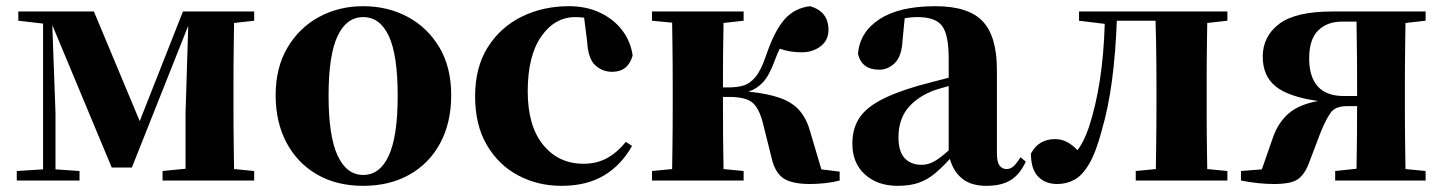

<svg xmlns="http://www.w3.org/2000/svg" viewBox="-20 -583 4658 620"><path d="M800.8 -516.1 735.8 -508.8Q735.4 -480 734.9 -443.8Q734.4 -407.7 734.1 -371.8Q733.9 -335.9 733.9 -308.1V-237.8Q733.9 -210 734.1 -174.1Q734.4 -138.2 734.9 -102.1Q735.4 -65.9 735.8 -37.1L800.8 -30.8V0H504.9V-30.8L579.1 -38.1V-215.8L587.9 -500L405.8 -42H340.8L148.9 -502L159.2 -217.8V-36.1L236.8 -30.8V0H34.2V-30.8L119.1 -36.1V-506.8L39.1 -516.1V-545.9H283.2L431.2 -191.9L570.8 -545.9H800.8Z M1152.8 17.1Q1067.4 17.1 1003.9 -19.5Q940.4 -56.2 905.3 -122.1Q870.1 -188 870.1 -275.9Q870.1 -364.3 908 -428.7Q945.8 -493.2 1010 -528.1Q1074.2 -563 1152.8 -563Q1231.9 -563 1296.4 -528.6Q1360.8 -494.1 1398.9 -429.9Q1437 -365.7 1437 -275.9Q1437 -186.5 1401.4 -120.6Q1365.7 -54.7 1301.8 -18.8Q1237.8 17.1 1152.8 17.1ZM1152.8 -18.1Q1207 -18.1 1235.6 -80.8Q1264.2 -143.6 1264.2 -273.9Q1264.2 -405.3 1235.6 -466.6Q1207 -527.8 1152.8 -527.8Q1099.1 -527.8 1070.1 -466.6Q1041 -405.3 1041 -273.9Q1041 -143.6 1070.1 -80.8Q1099.1 -18.1 1152.8 -18.1Z M1876 -449.2 1866.2 -525.9Q1858.4 -526.9 1851.6 -527.3Q1844.7 -527.8 1837.9 -527.8Q1771.5 -527.8 1727.8 -465.3Q1684.1 -402.8 1684.1 -288.1Q1684.1 -176.3 1733.9 -115.2Q1783.7 -54.2 1863.8 -54.2Q1907.7 -54.2 1940.9 -72.8Q1974.1 -91.3 2001 -125L2021 -111.8Q1986.3 -49.8 1930.4 -16.4Q1874.5 17.1 1793 17.1Q1716.8 17.1 1653.6 -16.4Q1590.3 -49.8 1552.2 -114.5Q1514.2 -179.2 1514.2 -272Q1514.2 -365.2 1554.9 -430.2Q1595.7 -495.1 1664.6 -529.1Q1733.4 -563 1816.9 -563Q1873.5 -563 1917.7 -542Q1961.9 -521 1989.3 -485.1Q2016.6 -449.2 2022.9 -403.8Q2008.3 -351.1 1957 -351.1Q1925.3 -351.1 1902.1 -372.3Q1878.9 -393.6 1876 -449.2Z M2632.3 -36.1 2691.4 -28.8V0Q2670.9 5.4 2645.5 8.3Q2620.1 11.2 2596.2 11.2Q2537.1 11.2 2510 -7.1Q2482.9 -25.4 2472.2 -70.8L2443.4 -186Q2430.7 -235.4 2408.4 -252.7Q2386.2 -270 2334.5 -270H2314.5Q2314.5 -206.1 2314.9 -143.3Q2315.4 -80.6 2316.4 -37.1L2381.3 -30.8V0H2085.4V-30.8L2150.4 -37.1Q2150.9 -65.9 2151.4 -102.1Q2151.9 -138.2 2152.1 -174.1Q2152.3 -210 2152.3 -237.8V-308.1Q2152.3 -335.9 2152.1 -371.8Q2151.9 -407.7 2151.4 -444.1Q2150.9 -480.5 2150.4 -509.8L2085.4 -516.1V-545.9H2381.3V-516.1L2316.4 -508.8Q2315.4 -466.3 2314.9 -408.4Q2314.5 -350.6 2314.5 -300.8H2334.5Q2358.9 -300.8 2379.6 -306.4Q2400.4 -312 2418.7 -333.3Q2437 -354.5 2453.1 -401.9Q2480.5 -482.9 2512.9 -520Q2545.4 -557.1 2596.2 -563Q2655.3 -545.4 2655.3 -486.8Q2655.3 -452.6 2629.6 -433.3Q2604 -414.1 2569.3 -414.1Q2548.3 -414.1 2531.5 -417Q2514.6 -419.9 2498 -425.8Q2490.2 -411.1 2482.4 -389.2Q2464.4 -339.4 2443.8 -317.4Q2423.3 -295.4 2396.5 -287.1Q2460.4 -280.8 2500.5 -266.1Q2540.5 -251.5 2563.2 -224.4Q2585.9 -197.3 2597.2 -154.8Z M3043.5 -97.2V-305.2Q3025.9 -300.3 3011.7 -296.1Q2997.6 -292 2988.3 -288.1Q2936 -266.1 2908.7 -230Q2881.3 -193.8 2881.3 -139.2Q2881.3 -94.2 2901.1 -72.5Q2920.9 -50.8 2956.5 -50.8Q2976.6 -50.8 2996.1 -61.5Q3015.6 -72.3 3043.5 -97.2ZM2829.6 -503.9 2845.2 -509.8ZM3275.4 -75.2 3292.5 -61Q3273.4 -19.5 3243.4 -1.2Q3213.4 17.1 3165.5 17.1Q3115.7 17.1 3087.2 -6.1Q3058.6 -29.3 3047.4 -69.8Q3022 -42 2998.5 -22.5Q2975.1 -2.9 2946.8 7.1Q2918.5 17.1 2878.4 17.1Q2814 17.1 2773.2 -19.5Q2732.4 -56.2 2732.4 -119.1Q2732.4 -164.6 2752.2 -197.8Q2772 -231 2818.4 -256.8Q2864.7 -282.7 2945.3 -306.2Q2966.3 -312 2991.7 -318.6Q3017.1 -325.2 3043.5 -332V-393.1Q3043.5 -471.2 3022 -499.5Q3000.5 -527.8 2943.4 -527.8Q2921.4 -527.8 2901.4 -523.9L2894.5 -453.1Q2892.1 -401.9 2869.9 -379.9Q2847.7 -357.9 2819.3 -357.9Q2762.7 -357.9 2750.5 -409.2Q2756.3 -479.5 2820.3 -521.2Q2884.3 -563 3000.5 -563Q3106.9 -563 3153.1 -514.4Q3199.2 -465.8 3199.2 -356.9V-87.9Q3199.2 -59.6 3207.8 -48.3Q3216.3 -37.1 3230.5 -37.1Q3241.7 -37.1 3251.5 -44.9Q3261.2 -52.7 3275.4 -75.2Z M3943.4 -516.1 3878.4 -508.8Q3877.9 -480 3877.4 -443.8Q3877 -407.7 3876.7 -371.8Q3876.5 -335.9 3876.5 -308.1V-237.8Q3876.5 -210 3876.7 -174.1Q3877 -138.2 3877.4 -102.1Q3877.9 -65.9 3878.4 -37.1L3943.4 -30.8V0H3647.5V-30.8L3712.4 -37.1Q3712.9 -65.9 3713.4 -102.1Q3713.9 -138.2 3714.1 -174.1Q3714.4 -210 3714.4 -237.8V-308.1Q3714.4 -336.9 3714.1 -374.5Q3713.9 -412.1 3713.1 -449.5Q3712.4 -486.8 3711.4 -516.1H3586.4Q3582.5 -411.6 3570.8 -323.2Q3559.1 -234.9 3538.1 -163.1Q3519.5 -92.3 3497.6 -54.7Q3475.6 -17.1 3450 -2.9Q3424.3 11.2 3394.5 11.2Q3355.5 11.2 3332.3 -12.7Q3309.1 -36.6 3309.1 -86.9Q3321.3 -110.8 3341.3 -122.3Q3361.3 -133.8 3386.2 -133.8Q3407.2 -133.8 3424.6 -125Q3441.9 -116.2 3459.5 -98.1Q3480 -124.5 3496.1 -171.9Q3519 -241.7 3531.7 -324.5Q3544.4 -407.2 3547.4 -505.9L3464.4 -516.1V-545.9H3943.4Z M4320.3 -272.9H4362.3V-308.1Q4362.3 -336.4 4362.1 -373.3Q4361.8 -410.2 4361.3 -447Q4360.8 -483.9 4360.4 -513.2H4313.5Q4265.6 -513.2 4236.6 -484.6Q4207.5 -456.1 4207.5 -394Q4207.5 -335.4 4235.1 -304.2Q4262.7 -272.9 4320.3 -272.9ZM4583.5 -516.1 4518.6 -508.8Q4518.1 -480 4517.6 -443.8Q4517.1 -407.7 4516.8 -371.8Q4516.6 -335.9 4516.6 -308.1V-237.8Q4516.6 -210 4516.8 -174.1Q4517.1 -138.2 4517.6 -102.1Q4518.1 -65.9 4518.6 -37.1L4583.5 -30.8V0H4291.5V-30.8L4360.4 -38.1Q4361.3 -79.1 4361.8 -134.8Q4362.3 -190.4 4362.3 -240.2H4328.6Q4291 -240.2 4275.6 -217.3Q4260.3 -194.3 4244.6 -155.8L4205.6 -53.2Q4191.9 -18.6 4170.2 -3.7Q4148.4 11.2 4093.8 11.2Q4069.3 11.2 4043.7 8.5Q4018.1 5.9 3987.3 0V-30.8L4054.7 -36.1L4090.3 -138.2Q4106.9 -186.5 4140.6 -216.1Q4174.3 -245.6 4236.3 -256.8Q4140.6 -270.5 4099.1 -304.2Q4057.6 -337.9 4057.6 -399.9Q4057.6 -465.3 4110.4 -505.6Q4163.1 -545.9 4282.7 -545.9H4583.5Z"/></svg>

Font: Source Han Serif JP Heavy
Style: Regular
Weight: 900
Designer: Ryoko NISHIZUKA  (kana & ideographs); Frank Grießhammer (Latin, Greek & Cyrillic); Wenlong ZHANG  (bopomofo); Sandoll Co
Foundry: Adobe Systems Incorporated
Version: Version 1.001;PS 1.001;hotconv 16.6.54;makeotf.lib2.5.65590